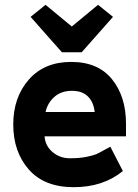

<svg xmlns="http://www.w3.org/2000/svg" viewBox="-20 -767 573 797"><path d="M503 -254V-201H165Q168 -161 198.5 -135.5Q229 -110 270 -110Q311 -110 339.5 -116Q368 -122 379.5 -127Q391 -132 414 -145L438 -158L490 -57Q408 10 286 10Q164 10 99.5 -63.5Q35 -137 35 -250Q35 -363 99.5 -436.5Q164 -510 275.5 -510Q387 -510 445 -438Q503 -366 503 -254ZM169 -302H373Q369 -342 345.5 -366Q322 -390 278.5 -390Q235 -390 206.5 -365.5Q178 -341 169 -302ZM237 -550 107 -697 169 -747 278 -657 387 -747 449 -697 319 -550Z"/></svg>

Font: Cherry Swash
Style: Bold
Weight: 700
Designer: Kasatkina Nataliya
Foundry: Nataliya Kasatkina
Version: Version 1.001